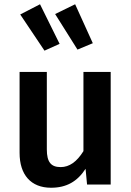

<svg xmlns="http://www.w3.org/2000/svg" viewBox="-20 -867 617 902"><path d="M75 -799 189 -629 260 -661 168 -847ZM239 -801 344 -634 416 -664 333 -847ZM500 -529H372V-157C341 -107 306 -82 265 -82C220 -82 200 -105 200 -165V-529H72V-149C72 -46 125 15 220 15C292 15 343 -14 382 -74L389 0H500Z"/></svg>

Font: Fira Sans Medium
Style: Regular
Weight: 500
Designer: Carrois Corporate & Edenspiekermann AG
Foundry: Carrois Corporate GbR & Edenspiekermann AG
Version: Version 4.203